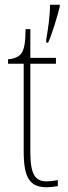

<svg xmlns="http://www.w3.org/2000/svg" viewBox="-20 -780 286 810"><path d="M175 -612V-600H183C202 -642 221 -709 232 -751V-760H191C191 -713 183 -661 175 -612ZM178 10C191 10 207 8 224 5V-20C206 -17 194 -15 176 -15C130 -15 108 -42 108 -138V-511H216V-536H108V-657H88C87 -605 84 -571 68 -552C58 -540 40 -532 14 -530V-511H80V-141C80 -27 107 10 178 10Z"/></svg>

Font: Noto Serif Bengali Condensed Thin
Style: Regular
Weight: 100
Width: 3
Designer: Juan Bruce, Universal Thirst, Indian Type Foundry and the Monotype Design Team.
Foundry: Monotype Imaging Inc.
Version: Version 2.003